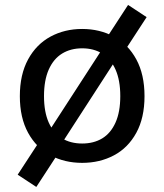

<svg xmlns="http://www.w3.org/2000/svg" viewBox="-20 -642 660 771"><path d="M494.3 -622.2 568.8 -573.2 466.5 -416.2 397 -472.8ZM412.8 -479.3 470 -440.3 209.5 -37.7 147.8 -70.5ZM125.8 108.7 51 59.5 151.7 -94.8 225.2 -43.7ZM310 12Q239.3 12 182.7 -18.2Q126 -48.3 92.8 -108.8Q59.7 -169.2 59.7 -255.8Q59.7 -342.7 92.8 -403.5Q126 -464.3 182.8 -495Q239.5 -525.7 310 -525.7Q380.5 -525.7 437.4 -495Q494.3 -464.3 527.3 -403.7Q560.3 -343 560.3 -255.8Q560.3 -168.8 527.3 -108.6Q494.3 -48.3 437.5 -18.2Q380.7 12 310 12ZM310 -448Q263.8 -448 229.4 -426.9Q195 -405.8 175.8 -362.8Q156.7 -319.8 156.7 -256Q156.7 -192.3 175.8 -149.7Q195 -107 229.3 -86.3Q263.7 -65.7 310 -65.7Q356.3 -65.7 390.5 -86.3Q424.7 -107 443.8 -149.7Q463 -192.3 463 -256Q463 -319.8 443.8 -362.8Q424.7 -405.8 390.4 -426.9Q356.2 -448 310 -448Z"/></svg>

Font: Monaspace Neon Var
Style: Regular
Weight: 400
Designer: Riley Cran and the Lettermatic Team
Version: Version 1.000 (Monaspace Neon Var)